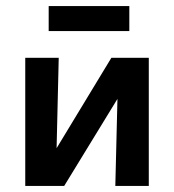

<svg xmlns="http://www.w3.org/2000/svg" viewBox="-20 -611 572 631"><path d="M405 -509H140V-591H405ZM469 0H359L366 -286L191 0H63V-421H173L166 -124L346 -421H469Z"/></svg>

Font: Ysabeau Infant
Style: Bold
Weight: 700
Designer: Christian Thalmann (Catharsis Fonts)
Version: Version 0.003